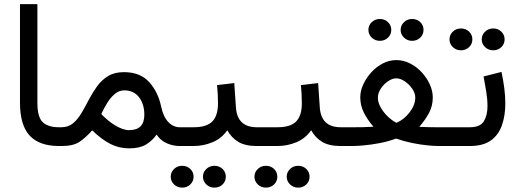

<svg xmlns="http://www.w3.org/2000/svg" viewBox="-20 -692 2463 910"><path d="M74.7 -672.4H157.2V-205.6Q157.2 -136.7 182.6 -112.8Q208 -88.9 259.3 -88.9H271.5V0H259.3Q166 0 120.4 -49.6Q74.7 -99.1 74.7 -206.1Z M273.4 0H252V-88.9H271Q303.7 -88.9 326.2 -107.7Q348.6 -126.5 366.2 -156.2Q383.8 -186 401.1 -219.5Q418.5 -252.9 439.9 -282.7Q461.4 -312.5 491.9 -331.3Q522.5 -350.1 567.4 -350.1Q644 -350.1 686.5 -303.5Q729 -256.8 743.7 -187.5Q753.4 -139.6 777.1 -114.3Q800.8 -88.9 832 -88.9H844.7V0H831.5Q800.3 0 770.5 -12.9Q740.7 -25.9 722.2 -54.2Q701.7 -24.4 671.4 -6.6Q641.1 11.2 592.8 11.2Q543.9 11.2 502.7 -10Q461.4 -31.2 417 -74.2Q385.3 -38.6 356 -19.3Q326.7 0 273.4 0ZM569.3 -263.7Q544.9 -263.7 524.9 -247.3Q504.9 -231 488.8 -205.1Q472.7 -179.2 460 -151.4Q476.1 -134.8 492.2 -121.6Q508.3 -108.4 523.4 -99.1Q562.5 -75.2 591.8 -75.2Q664.1 -75.2 664.1 -147.9Q664.1 -198.7 638.9 -231.2Q613.8 -263.7 569.3 -263.7Z M824.2 -88.9H897.9Q960 -88.9 986.6 -116.7Q1013.2 -144.5 1013.2 -202.1Q1013.2 -225.6 1012 -246.6Q1010.7 -267.6 1008.8 -288.6L1090.3 -298.3L1098.1 -184.1Q1104 -88.9 1197.3 -88.9H1207.5V0H1196.3Q1142.1 0 1109.6 -19.5Q1077.1 -39.1 1057.1 -74.7Q1030.8 -36.1 987.8 -18.1Q944.8 0 897.9 0H824.2ZM941.9 145.5Q941.9 124 957.8 108.9Q973.6 93.8 996.1 93.8Q1019 93.8 1034.7 108.6Q1050.3 123.5 1050.3 145.5Q1050.3 167.5 1034.7 182.4Q1019 197.3 996.1 197.3Q973.6 197.3 957.8 182.1Q941.9 167 941.9 145.5ZM789.1 145.5Q789.1 124 804.9 108.9Q820.8 93.8 843.3 93.8Q866.2 93.8 881.8 108.6Q897.5 123.5 897.5 145.5Q897.5 167.5 881.8 182.4Q866.2 197.3 843.3 197.3Q820.8 197.3 804.9 182.1Q789.1 167 789.1 145.5Z M1188 -88.9H1295.4Q1357.4 -88.9 1384 -116.7Q1410.6 -144.5 1410.6 -202.1Q1410.6 -225.6 1409.4 -246.6Q1408.2 -267.6 1406.2 -288.6L1487.8 -298.3L1495.6 -184.1Q1501.5 -88.9 1594.7 -88.9H1605V0H1593.8Q1539.6 0 1507.1 -19.5Q1474.6 -39.1 1454.6 -74.7Q1428.2 -36.1 1385.3 -18.1Q1342.3 0 1295.4 0H1188ZM1338.9 145.5Q1338.9 124 1354.7 108.9Q1370.6 93.8 1393.1 93.8Q1416 93.8 1431.6 108.6Q1447.3 123.5 1447.3 145.5Q1447.3 167.5 1431.6 182.4Q1416 197.3 1393.1 197.3Q1370.6 197.3 1354.7 182.1Q1338.9 167 1338.9 145.5ZM1186 145.5Q1186 124 1201.9 108.9Q1217.8 93.8 1240.2 93.8Q1263.2 93.8 1278.8 108.6Q1294.4 123.5 1294.4 145.5Q1294.4 167.5 1278.8 182.4Q1263.2 197.3 1240.2 197.3Q1217.8 197.3 1201.9 182.1Q1186 167 1186 145.5Z M1878.9 -550.3Q1878.9 -571.8 1894.8 -586.9Q1910.6 -602.1 1933.1 -602.1Q1956.1 -602.1 1971.7 -587.2Q1987.3 -572.3 1987.3 -550.3Q1987.3 -528.3 1971.7 -513.4Q1956.1 -498.5 1933.1 -498.5Q1910.6 -498.5 1894.8 -513.7Q1878.9 -528.8 1878.9 -550.3ZM1726.1 -550.3Q1726.1 -571.8 1741.9 -586.9Q1757.8 -602.1 1780.3 -602.1Q1803.2 -602.1 1818.8 -587.2Q1834.5 -572.3 1834.5 -550.3Q1834.5 -528.3 1818.8 -513.4Q1803.2 -498.5 1780.3 -498.5Q1757.8 -498.5 1741.9 -513.7Q1726.1 -528.8 1726.1 -550.3ZM2031.2 -230Q2031.2 -191.4 2014.2 -158.4Q1997.1 -125.5 1967.3 -90.8Q1995.1 -89.4 2016.6 -89.1Q2038.1 -88.9 2054.7 -88.9H2102.1V0H2056.2Q2037.6 0 2005.1 -3.2Q1972.7 -6.3 1933.8 -14.2Q1895 -22 1857.4 -35.2Q1819.8 -21.5 1780.3 -13.9Q1740.7 -6.3 1707 -3.2Q1673.3 0 1653.3 0H1585V-88.9H1653.3Q1673.8 -88.9 1696 -89.1Q1718.3 -89.4 1750 -91.3Q1720.7 -125.5 1704.1 -159.2Q1687.5 -192.9 1687.5 -231Q1687.5 -261.2 1701.7 -292Q1715.8 -322.8 1739.7 -349.1Q1763.7 -375.5 1794.4 -391.4Q1825.2 -407.2 1857.9 -407.2Q1892.1 -407.2 1923.3 -391.4Q1954.6 -375.5 1978.8 -349.4Q2002.9 -323.2 2017.1 -292Q2031.2 -260.7 2031.2 -230ZM1857.9 -320.8Q1839.4 -320.8 1819.1 -306.9Q1798.8 -293 1784.9 -272Q1771 -251 1771 -229Q1771 -206.5 1784.2 -183.1Q1797.4 -159.7 1817.6 -140.1Q1837.9 -120.6 1858.9 -109.9Q1896 -125.5 1922.1 -160.4Q1948.2 -195.3 1948.2 -230Q1948.2 -250.5 1933.8 -271.5Q1919.4 -292.5 1898.4 -306.6Q1877.4 -320.8 1857.9 -320.8Z M2263.2 -505.4Q2263.2 -526.9 2279.1 -542Q2294.9 -557.1 2317.4 -557.1Q2340.3 -557.1 2356 -542.2Q2371.6 -527.3 2371.6 -505.4Q2371.6 -483.4 2356 -468.5Q2340.3 -453.6 2317.4 -453.6Q2294.9 -453.6 2279.1 -468.8Q2263.2 -483.9 2263.2 -505.4ZM2110.4 -505.4Q2110.4 -526.9 2126.2 -542Q2142.1 -557.1 2164.6 -557.1Q2187.5 -557.1 2203.1 -542.2Q2218.8 -527.3 2218.8 -505.4Q2218.8 -483.4 2203.1 -468.5Q2187.5 -453.6 2164.6 -453.6Q2142.1 -453.6 2126.2 -468.8Q2110.4 -483.9 2110.4 -505.4ZM2082.5 -88.9H2207Q2255.9 -88.9 2273.2 -117.2Q2290.5 -145.5 2290.5 -189Q2290.5 -220.7 2284.7 -256.8Q2278.8 -293 2272 -329.6L2356.9 -351.1Q2365.2 -312 2370.1 -274.4Q2375 -236.8 2375 -202.6Q2375 -144 2358.9 -98.1Q2342.8 -52.2 2306.2 -26.1Q2269.5 0 2208 0H2082.5Z"/></svg>

Font: Vazirmatn RD UI
Style: Regular
Weight: 400
Designer: Saber Rastikerdar
Foundry: Saber Rastikerdar
Version: Version 33.003